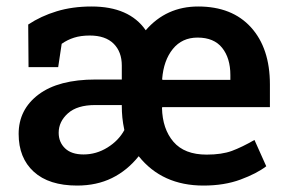

<svg xmlns="http://www.w3.org/2000/svg" viewBox="-20 -558 883 588"><path d="M216.3 10.3Q129.9 10.3 83.5 -32Q37.1 -74.2 37.1 -147.9Q37.1 -222.7 98.1 -268.6Q159.2 -314.5 272.9 -314.5H353V-357.4Q353 -399.4 327.9 -424.3Q302.7 -449.2 254.9 -449.2Q227.5 -449.2 206.8 -442.6Q186 -436 168.9 -423.8L158.2 -352.5H67.4L66.4 -482.9Q105.5 -508.8 153.6 -523.4Q201.7 -538.1 260.3 -538.1Q376 -538.1 426.3 -465.3Q489.3 -538.1 586.9 -538.1Q690.9 -538.1 748.8 -474.1Q806.6 -410.2 806.6 -299.3V-230H477.1L476.1 -227.5Q477.5 -163.1 511.2 -123.8Q544.9 -84.5 612.8 -84.5Q659.2 -84.5 690.2 -95.9Q721.2 -107.4 759.3 -129.4L795.4 -48.8Q766.1 -26.4 716.6 -8.1Q667 10.3 603 10.3Q476.6 10.3 404.8 -79.6Q369.6 -35.6 322.8 -12.7Q275.9 10.3 216.3 10.3ZM477.5 -313.5H685.5V-328.1Q685.5 -379.9 660.4 -411.4Q635.3 -442.9 585 -442.9Q537.6 -442.9 509.3 -408Q481 -373 476.6 -315.9ZM235.8 -85Q274.9 -85 309.1 -106.2Q343.3 -127.4 360.8 -159.7Q356.4 -180.7 354.7 -198Q353 -215.3 353 -233.9V-236.3H271.5Q216.3 -236.3 188 -210.9Q159.7 -185.5 159.7 -151.4Q159.7 -122.6 179.2 -103.8Q198.7 -85 235.8 -85Z"/></svg>

Font: Roboto Slab Medium
Style: Regular
Weight: 500
Designer: Google
Version: Version 2.001; ttfautohint (v1.8.3)